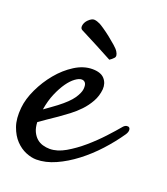

<svg xmlns="http://www.w3.org/2000/svg" viewBox="-124 -690 694 797"><g transform="rotate(20 222.5 -291.0)"><path d="M442.4 -203.1Q413.1 -160.2 376 -119.6Q338.9 -79.1 297.4 -47.4Q255.9 -15.6 212.4 3.9Q168.9 23.4 127.9 23.4Q106.4 23.4 81.5 13.2Q56.6 2.9 36.1 -18.6Q15.6 -40 3.4 -74.2Q-8.8 -108.4 -3.9 -157.2Q0 -197.3 21 -241.7Q42 -286.1 72.8 -323.2Q103.5 -360.4 142.1 -384.8Q180.7 -409.2 219.7 -409.2Q256.8 -409.2 273.4 -390.6Q290 -372.1 288.1 -344.7Q285.2 -314.5 271 -289.1Q256.8 -263.7 237.3 -243.2Q217.8 -222.7 195.8 -206.1Q173.8 -189.5 154.3 -175.8Q132.8 -161.1 113.3 -147.9Q93.8 -134.8 79.1 -124Q80.1 -99.6 87.9 -83Q95.7 -66.4 107.4 -56.2Q119.1 -45.9 134.3 -41.5Q149.4 -37.1 165 -37.1Q198.2 -37.1 234.4 -58.1Q270.5 -79.1 305.2 -108.9Q339.8 -138.7 369.6 -170.9Q399.4 -203.1 418.9 -226.6Q425.8 -234.4 433.1 -235.8Q440.4 -237.3 444.8 -233.9Q449.2 -230.5 449.2 -222.2Q449.2 -213.9 442.4 -203.1ZM192.4 -353.5Q180.7 -353.5 164.6 -341.8Q148.4 -330.1 132.8 -308.1Q117.2 -286.1 103.5 -254.4Q89.8 -222.7 83 -181.6Q94.7 -190.4 108.4 -199.7Q122.1 -209 135.7 -219.7Q177.7 -252 194.3 -276.4Q210.9 -300.8 212.9 -318.4Q214.8 -336.9 209 -345.2Q203.1 -353.5 192.4 -353.5ZM182.6 -596.7Q188.5 -593.8 203.6 -583.5Q218.8 -573.2 235.4 -560.1Q252 -546.9 267.1 -533.7Q282.2 -520.5 287.1 -511.7Q297.9 -494.1 289.6 -484.9Q281.2 -475.6 271.5 -469.7Q229.5 -492.2 201.7 -506.8Q173.8 -521.5 156.2 -530.3Q135.7 -541 124 -546.9Q115.2 -551.8 117.2 -564.9Q119.1 -578.1 129.9 -589.8Q145.5 -605.5 157.2 -604.5Q168.9 -603.5 182.6 -596.7Z"/></g></svg>

Font: Satisfy
Style: Regular
Weight: 400
Designer: Font Diner, Inc
Foundry: Font Diner, Inc
Version: Version 1.001